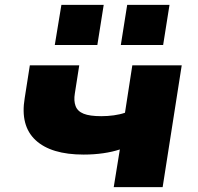

<svg xmlns="http://www.w3.org/2000/svg" viewBox="-20 -765 809 785"><path d="M445 0 470 -154Q440 -144 402 -138.5Q364 -133 322 -133Q189 -133 125.5 -192Q62 -251 81 -364L102 -498H304L286 -383Q281 -353 289 -331.5Q297 -310 322 -300Q347 -290 394 -290Q420 -290 445.5 -293.5Q471 -297 491 -304L521 -498H723L645 0ZM474 -581 500 -745H673L647 -581ZM204 -581 231 -745H404L378 -581Z"/></svg>

Font: Nunito Sans 10pt Expanded Black
Style: Italic
Weight: 900
Width: 7
Italic angle: -9°
Designer: Vernon Adams
Foundry: Vernon Adams
Version: Version 3.101;gftools[0.9.27]